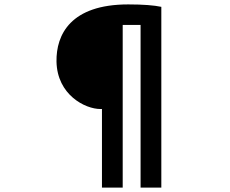

<svg xmlns="http://www.w3.org/2000/svg" viewBox="-20 -794 1040 870"><path d="M435 -300H442V56H536V-681H617V56H711V-763C678 -770 629 -774 561 -774C300 -774 234 -637 236 -515C239 -364 366 -300 435 -300Z"/></svg>

Font: Noto Sans CJK SC
Style: Bold
Weight: 700
Designer: Ryoko NISHIZUKA 西塚涼子 (kana, bopomofo & ideographs); Paul D. Hunt (Latin, Greek & Cyrillic); Sandoll Communications 산돌커뮤니
Foundry: Adobe
Version: Version 2.004;hotconv 1.0.118;makeotfexe 2.5.65603